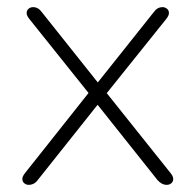

<svg xmlns="http://www.w3.org/2000/svg" viewBox="-20 -510 546 537"><path d="M60 7Q54 7 48.5 3Q43 -1 42.5 -8.5Q42 -16 50 -26L238 -263V-237L62 -457Q54 -467 54.5 -474.5Q55 -482 60.5 -486Q66 -490 72 -490Q80 -490 86 -486.5Q92 -483 97 -476L261 -270H246L410 -476Q415 -483 421 -486.5Q427 -490 435 -490Q441 -490 446.5 -486Q452 -482 452.5 -474.5Q453 -467 445 -457L271 -240V-259L457 -26Q465 -16 464.5 -8.5Q464 -1 458.5 3Q453 7 447 7Q439 7 432.5 3.5Q426 0 420 -7L245 -227H261L86 -7Q81 0 74.5 3.5Q68 7 60 7Z"/></svg>

Font: Nunito ExtraLight
Style: Regular
Weight: 200
Designer: Vernon Adams
Foundry: Vernon Adams
Version: Version 3.602